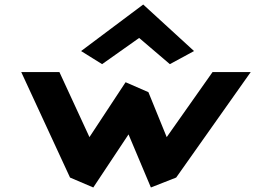

<svg xmlns="http://www.w3.org/2000/svg" viewBox="-20 -811 1130 850"><path d="M339 -585 432 -527 596 -643 732 -527 839 -585 614 -791ZM536 -447 376 -204 243 -492H74L290 -25L393 19L549 -216L648 19L760 -25L1090 -492H921L718 -204L637 -403Z"/></svg>

Font: Bluebird
Style: SfBdExtObl
Weight: 700
Designer: Jasper
Foundry: Cannot Into Space Fonts
Version: Version 0.98